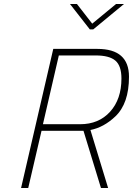

<svg xmlns="http://www.w3.org/2000/svg" viewBox="-20 -946 669 966"><path d="M604 -926 449 -798H432L332 -926H367L444 -827L564 -926ZM629 -560Q629 -425 560 -360Q502 -305 435 -292L524 0H488L400 -288H189L122 0H86L248 -700H470Q629 -700 629 -560ZM591 -551Q591 -615 560.5 -641Q530 -667 462 -667H276L196 -321H383Q477 -321 534 -384Q591 -447 591 -551Z"/></svg>

Font: Titillium Web ExtraLight
Style: Italic
Weight: 275
Italic angle: -13°
Version: Version 1.002;PS 57.000;hotconv 1.0.70;makeotf.lib2.5.55311